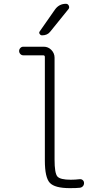

<svg xmlns="http://www.w3.org/2000/svg" viewBox="-20 -975 540 1005"><path d="M267.6 -924.8Q289.1 -955.1 325.2 -955.1Q335.9 -955.1 340.3 -944.8Q344.7 -934.6 337.9 -926.8L243.2 -809.6Q228.5 -790 200.2 -790Q192.4 -790 187.5 -797.4Q182.6 -804.7 188.5 -811.5ZM101.6 -685.5Q92.8 -685.5 86.4 -692.4Q80.1 -699.2 80.1 -708Q80.1 -716.8 86.4 -723.6Q92.8 -730.5 101.6 -730.5H209Q232.4 -730.5 249 -713.4Q265.6 -696.3 265.6 -672.9V-139.6Q265.6 -68.4 280.3 -51.3Q294.9 -34.2 350.6 -34.2Q373 -34.2 397.5 -37.1Q406.2 -38.1 413.1 -32.2Q419.9 -26.4 419.9 -16.6Q419.9 -6.8 413.6 0Q407.2 6.8 397.5 7.8Q380.9 9.8 345.7 9.8Q266.6 9.8 240.7 -18.1Q214.8 -45.9 214.8 -134.8V-676.8Q214.8 -685.5 206.1 -685.5Z"/></svg>

Font: Rounded-X Mgen+ 1m light
Style: Regular
Weight: 200
Designer: [Source Han Sans]
Ryoko NISHIZUKA  (kana & ideographs); Paul D. Hunt (Latin, Greek & Cyrillic); Wenlong ZHANG  (bopomofo
Version: Version 1.059.20150602